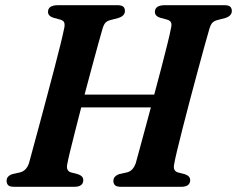

<svg xmlns="http://www.w3.org/2000/svg" viewBox="-20 -720 914 740"><path d="M239.5 -88.5Q233 -60.5 255.5 -55L280.5 -48.5Q301 -41.5 301 -26Q301 0 266 0H35Q17.5 0 11.5 -6.2Q5.5 -12.5 5.5 -22.5Q5 -33 12 -39.8Q19 -46.5 29.5 -49.5L57 -55.5Q82 -61.5 92 -92Q97.5 -113 108.5 -153Q119.5 -193 133.2 -244.2Q147 -295.5 161.5 -350.2Q176 -405 189.5 -456.2Q203 -507.5 213 -548.2Q223 -589 227.5 -611.5Q230.5 -625 227.5 -633Q224.5 -641 212 -644.5L186 -651.5Q165 -658.5 165 -674Q165 -700 203.5 -700H432Q449.5 -700 455.5 -694Q461.5 -688 461.5 -678Q461.5 -658.5 435.5 -650.5L407 -643Q393.5 -639.5 387 -633Q380.5 -626.5 375.5 -610.5Q369 -588.5 358 -548.5Q347 -508.5 333.5 -458.5Q320 -408.5 306 -355.5H574.5Q589 -409 602 -459.2Q615 -509.5 625 -549.5Q635 -589.5 639 -611.5Q642.5 -625 639.2 -633Q636 -641 623.5 -644.5L597.5 -651.5Q577 -658 577 -674Q577 -700 615.5 -700H844Q861.5 -700 867.5 -694Q873.5 -688 873.5 -678Q873.5 -658.5 848 -650.5L819 -643Q806 -639.5 799.2 -633Q792.5 -626.5 787.5 -610.5Q780.5 -587 768.5 -543.5Q756.5 -500 741.8 -445.5Q727 -391 712 -334Q697 -277 684 -226Q671 -175 662.2 -138.2Q653.5 -101.5 651.5 -88.5Q645 -60.5 667.5 -55L692.5 -48.5Q713 -41.5 713 -26Q713 0 677.5 0H447.5Q429.5 0 423.2 -6.2Q417 -12.5 417 -22.5Q417 -33 424 -39.8Q431 -46.5 441.5 -49.5L469 -55.5Q493 -61 503.5 -92Q511 -119.5 527 -178.2Q543 -237 561.5 -306H293Q280 -255.5 268.5 -210.2Q257 -165 249.2 -132.8Q241.5 -100.5 239.5 -88.5Z"/></svg>

Font: Fraunces 9pt S000 SemiBold
Style: Italic
Weight: 600
Italic angle: -16°
Version: Version 1.000; ttfautohint (v1.8.3)